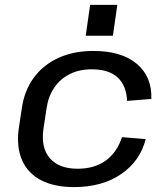

<svg xmlns="http://www.w3.org/2000/svg" viewBox="-20 -756 673 784"><path d="M282 8Q202 8 148 -20Q94 -48 70.5 -101Q47 -154 56 -227L69 -313Q79 -385 117.5 -438Q156 -491 218.5 -519.5Q281 -548 361 -548Q476 -548 538.5 -495.5Q601 -443 598 -352L499 -344Q496 -407 460 -440Q424 -473 354 -473Q304 -473 265 -453.5Q226 -434 201.5 -398Q177 -362 170 -313L157 -227Q147 -152 184 -109.5Q221 -67 297 -67Q366 -67 412 -100.5Q458 -134 478 -196L575 -188Q552 -98 474.5 -45Q397 8 282 8ZM459 -736 441 -610H330L348 -736Z"/></svg>

Font: Pathway Extreme 28pt Medium
Style: Italic
Weight: 500
Italic angle: -8°
Designer: Eduardo Rodriguez Tunni
Foundry: Eduardo Rodriguez Tunni
Version: Version 1.001;gftools[0.9.26]